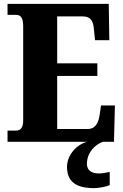

<svg xmlns="http://www.w3.org/2000/svg" viewBox="-20 -734 637 994"><path d="M19 0H431C377 14 327 68 327 130C327 206 373 240 467 240C485 240 529 234 548 224V156C526 161 507 164 492 164C456 164 430 149 430 115C430 52 476 13 513 0H570L575 -188H503L496 -140C490 -96 472 -66 434 -66H276V-341H484V-406H276V-649H408C450 -649 464 -626 467 -574L472 -526H546L543 -714H19V-657H62C81 -657 100 -650 100 -600V-109C100 -76 88 -58 64 -58H19Z"/></svg>

Font: Noto Serif Bengali Condensed Black
Style: Regular
Weight: 900
Width: 3
Designer: Juan Bruce, Universal Thirst, Indian Type Foundry and the Monotype Design Team.
Foundry: Monotype Imaging Inc.
Version: Version 2.003